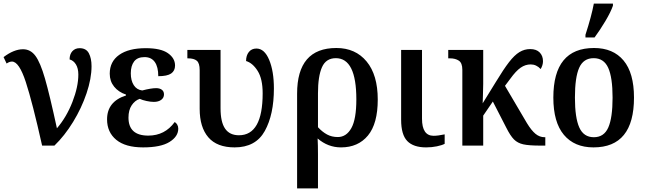

<svg xmlns="http://www.w3.org/2000/svg" viewBox="-34 -816 3619 1076"><path d="M33 -471Q19 -471 3 -460L-14 -496Q44 -540 95 -540Q137 -540 164.5 -503Q192 -466 218 -376Q244 -286 285 -97Q339 -160 372 -245Q405 -330 405 -398Q405 -433 391.5 -455Q378 -477 356 -483Q356 -512 371.5 -529Q387 -546 412 -546Q449 -546 464 -517.5Q479 -489 479 -445Q479 -376 451 -293Q423 -210 375.5 -132.5Q328 -55 271 0H202Q148 -242 110.5 -356.5Q73 -471 33 -471Z M566 -147Q566 -247 672 -281V-286Q630 -300 605.5 -330.5Q581 -361 581 -403Q581 -471 634 -508.5Q687 -546 783 -546Q867 -546 907 -518Q947 -490 947 -449Q947 -419 925 -404Q903 -389 853 -389Q853 -441 833.5 -468.5Q814 -496 776 -496Q736 -496 717.5 -471.5Q699 -447 699 -405Q699 -365 715.5 -339Q732 -313 763 -309Q813 -322 841 -322Q861 -322 873 -313Q885 -304 885 -287Q885 -268 869.5 -256.5Q854 -245 828 -245Q810 -245 787 -250Q764 -255 749 -262Q722 -253 704 -226Q686 -199 686 -157Q686 -56 797 -56Q890 -56 945 -132Q953 -128 959 -118Q965 -108 965 -95Q965 -51 916 -20.5Q867 10 768 10Q669 10 617.5 -32.5Q566 -75 566 -147Z M1085 -206V-423Q1085 -462 1069 -475.5Q1053 -489 1020 -489H1016V-536H1202V-209Q1202 -132 1227.5 -95Q1253 -58 1305 -58Q1438 -58 1438 -293Q1438 -374 1410 -418.5Q1382 -463 1345 -474Q1345 -505 1360.5 -524.5Q1376 -544 1403 -544Q1448 -544 1474.5 -480.5Q1501 -417 1501 -320Q1501 -174 1450 -82Q1399 10 1281 10Q1182 10 1133.5 -46.5Q1085 -103 1085 -206Z M1631 -291Q1631 -547 1851 -547Q1958 -547 2020.5 -471.5Q2083 -396 2083 -258Q2083 -123 2028 -56.5Q1973 10 1877 10Q1804 10 1746 -40Q1748 -4 1748 49V240H1631ZM1963 -259Q1963 -490 1848 -490Q1793 -490 1770.5 -439.5Q1748 -389 1748 -293V-103Q1772 -77 1798.5 -62.5Q1825 -48 1859 -48Q1907 -48 1935 -98Q1963 -148 1963 -259Z M2214 -145V-536H2331V-151Q2331 -55 2396 -55Q2420 -55 2458 -63V-10Q2443 -2 2414.5 4Q2386 10 2354 10Q2283 10 2248.5 -25.5Q2214 -61 2214 -145Z M2557 -425Q2557 -463 2537.5 -476Q2518 -489 2488 -489H2478V-536H2674V-346Q2674 -323 2672.5 -283.5Q2671 -244 2671 -237L2745 -357Q2788 -428 2818.5 -467.5Q2849 -507 2877 -524Q2905 -541 2937 -541Q2972 -541 2990.5 -522Q3009 -503 3009 -473Q3009 -451 2996 -429Q2972 -455 2940 -455Q2910 -455 2883.5 -436.5Q2857 -418 2826 -375L2796 -335L2919 -126Q2944 -85 2967 -66Q2990 -47 3018 -47H3022V0H2995Q2931 0 2899 -7Q2867 -14 2846.5 -34.5Q2826 -55 2803 -101L2728 -247L2674 -168V0H2557Z M3067 -269Q3067 -547 3295 -547Q3402 -547 3460.5 -477Q3519 -407 3519 -269Q3519 10 3292 10Q3185 10 3126 -60.5Q3067 -131 3067 -269ZM3399 -269Q3399 -382 3374.5 -436Q3350 -490 3293 -490Q3236 -490 3212 -436.5Q3188 -383 3188 -269Q3188 -156 3212.5 -101.5Q3237 -47 3294 -47Q3351 -47 3375 -101.5Q3399 -156 3399 -269ZM3247 -621Q3281 -726 3294 -796H3401V-784Q3389 -749 3359 -698.5Q3329 -648 3298 -606H3247Z"/></svg>

Font: Noto Serif NarrowSemiBold
Style: Regular
Weight: 600
Width: 4
Designer: Monotype Design Team
Foundry: Monotype Imaging Inc.
Version: Version 1.001